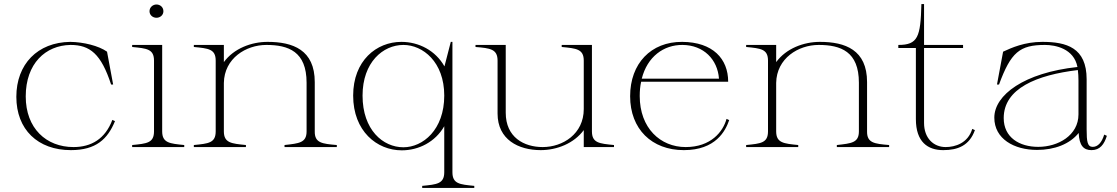

<svg xmlns="http://www.w3.org/2000/svg" viewBox="-20 -720 5471 940"><path d="M327 15C450 15 507 -39 543 -127L530 -133C495 -40 427 0 340 0C206 0 106 -92 106 -248C106 -409 203 -498 325 -500C421 -500 475 -456 524 -306H534L504 -467C463 -496 389 -514 324 -515C164 -513 60 -406 60 -246C60 -86 165 15 327 15Z M627 -10V0H882V-10C811 -17 774 -20 774 -77V-500H627V-490C699 -483 734 -480 734 -423V-77C734 -20 699 -17 627 -10ZM780 -665C780 -685 764 -698 746 -698C728 -698 712 -684 712 -665C712 -646 728 -633 746 -633C764 -633 780 -646 780 -665Z M1521 -77V-318C1521 -476 1414 -515 1290 -515C1211 -515 1125 -483 1076 -416V-500H929V-490C1001 -483 1036 -480 1036 -423V-77C1036 -20 1001 -17 929 -10V0H1184V-10C1113 -17 1076 -20 1076 -77V-314C1078 -435 1185 -500 1284 -500C1392 -500 1481 -468 1481 -315V-77C1481 -21 1445 -18 1373 -10V0H1629V-10C1557 -16 1520 -20 1521 -77Z M2047 190V200H2302V190C2230 183 2195 180 2195 123V-515H2187L2156 -395C2112 -473 2030 -515 1945 -515C1823 -515 1709 -423 1709 -252C1709 -78 1825 16 1947 16C2030 16 2111 -25 2155 -102V123C2155 180 2119 183 2047 190ZM1955 1C1855 1 1755 -84 1755 -252C1755 -415 1855 -500 1955 -500C2050 -500 2155 -417 2155 -252C2155 -84 2050 1 1955 1Z M2627 15C2707 15 2790 -18 2838 -83V0H2986V-10C2914 -17 2878 -20 2878 -77V-500H2730V-490C2802 -483 2838 -480 2838 -423V-186C2838 -64 2735 0 2637 0C2545 0 2456 -48 2456 -168V-500H2308V-490C2380 -484 2416 -480 2416 -423V-164C2416 -36 2519 15 2627 15Z M3328 15C3484 15 3532 -79 3550 -132L3537 -138C3520 -75 3460 0 3337 0C3213 0 3112 -93 3112 -250C3112 -275 3114 -298 3119 -320H3545C3545 -432 3470 -514 3320 -515C3167 -516 3065 -409 3065 -249C3065 -88 3171 15 3328 15ZM3122 -335C3149 -442 3229 -501 3322 -500C3425 -499 3493 -429 3500 -335Z M4225 -77V-318C4225 -476 4118 -515 3994 -515C3915 -515 3829 -483 3780 -416V-500H3633V-490C3705 -483 3740 -480 3740 -423V-77C3740 -20 3705 -17 3633 -10V0H3888V-10C3817 -17 3780 -20 3780 -77V-314C3782 -435 3889 -500 3988 -500C4096 -500 4185 -468 4185 -315V-77C4185 -21 4149 -18 4077 -10V0H4333V-10C4261 -16 4224 -20 4225 -77Z M4378 -485H4464V-137C4464 -25 4522 15 4598 15C4669 15 4726 -7 4753 -83L4740 -89C4719 -19 4656 0 4610 0C4550 0 4504 -44 4504 -118V-485H4695V-500H4504V-700H4491C4487 -539 4474 -500 4378 -500Z M5057 14C5142 14 5217 -14 5261 -69C5264 -7 5285 15 5324 15C5365 15 5386 -13 5399 -55L5386 -61C5374 -21 5354 -1 5330 -1C5304 -1 5300 -26 5300 -87V-332C5300 -487 5201 -515 5083 -515C4996 -515 4932 -486 4891 -467L4861 -306H4871C4929 -464 4972 -500 5096 -500C5147 -500 5238 -482 5255 -392C4994 -364 4848 -255 4848 -144C4848 -40 4945 14 5057 14ZM5063 -1C4971 -1 4894 -47 4894 -142C4894 -287 5056 -353 5257 -377C5259 -361 5260 -344 5260 -326V-160C5260 -57 5160 -1 5063 -1Z"/></svg>

Font: Sprat Thin
Style: Regular
Weight: 100
Designer: Ethan Nakache
Foundry: Collletttivo
Version: Version 2.000;Glyphs 3.2 (3217)